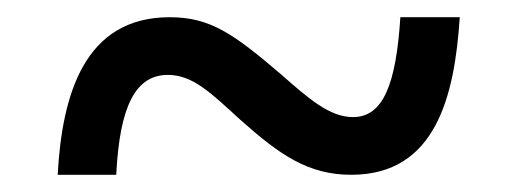

<svg xmlns="http://www.w3.org/2000/svg" viewBox="-20 -468 603 223"><path d="M47 -265H115C119 -346 138 -381 175 -381C204 -381 225 -360 259 -329C305 -288 338 -265 388 -265C486 -265 508 -356 514 -448H445C440 -370 425 -332 390 -332C363 -332 339 -353 306 -382C251 -429 224 -448 177 -448C78 -448 52 -358 47 -265Z"/></svg>

Font: Noto Serif SemiBold
Style: Italic
Weight: 600
Italic angle: -12°
Designer: Monotype Design Team
Foundry: Monotype Imaging Inc.
Version: Version 2.014